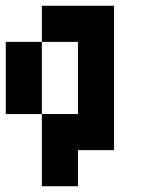

<svg xmlns="http://www.w3.org/2000/svg" viewBox="-20 -520 540 665"><path d="M125 125V0H250V125ZM125 0V-125H0V-375H125V-125H250V-375H125V-500H375V0Z"/></svg>

Font: Tiny5
Style: Regular
Weight: 400
Designer: Stefan Schmidt
Foundry: Made with Bits'n'Picas by Kreative Software
Version: Version 1.002; ttfautohint (v1.8.4.7-5d5b)